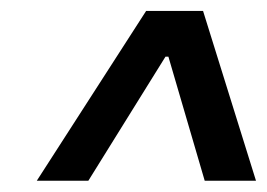

<svg xmlns="http://www.w3.org/2000/svg" viewBox="-20 -726 486 349"><path d="M46.9 -397.5 245.6 -706.1H349.1L445.3 -397.5H352.1L286.1 -623H280.8L140.6 -397.5Z"/></svg>

Font: Inter Display Medium
Style: Italic
Weight: 500
Italic angle: -9.39999°
Designer: Rasmus Andersson
Foundry: rsms
Version: Version 4.000;git-a52131595